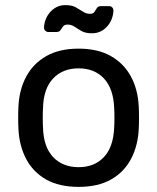

<svg xmlns="http://www.w3.org/2000/svg" viewBox="-20 -720 614 750"><path d="M287 10Q211 10 160 -19Q109 -48 82 -99.5Q55 -151 52 -217Q51 -234 51 -260.5Q51 -287 52 -303Q55 -370 82.5 -421Q110 -472 161 -501Q212 -530 287 -530Q362 -530 413 -501Q464 -472 491.5 -421Q519 -370 522 -303Q523 -287 523 -260.5Q523 -234 522 -217Q519 -151 492 -99.5Q465 -48 414 -19Q363 10 287 10ZM287 -67Q349 -67 386 -106.5Q423 -146 426 -222Q427 -237 427 -260Q427 -283 426 -298Q423 -374 386 -413.5Q349 -453 287 -453Q225 -453 187.5 -413.5Q150 -374 148 -298Q147 -283 147 -260Q147 -237 148 -222Q150 -146 187.5 -106.5Q225 -67 287 -67ZM339 -590Q314 -590 299 -598.5Q284 -607 271.5 -615.5Q259 -624 244 -624Q232 -624 226.5 -617Q221 -610 216.5 -602.5Q212 -595 201 -595H169Q162 -595 157 -600Q152 -605 152 -611Q152 -626 157.5 -641.5Q163 -657 174 -670.5Q185 -684 200.5 -692Q216 -700 235 -700Q261 -700 276 -691.5Q291 -683 304 -674.5Q317 -666 332 -666Q344 -666 349 -673.5Q354 -681 358.5 -688.5Q363 -696 374 -696H406Q414 -696 418.5 -691Q423 -686 423 -679Q423 -665 417.5 -649Q412 -633 401 -619.5Q390 -606 374.5 -598Q359 -590 339 -590Z"/></svg>

Font: Rubik Light
Style: Regular
Weight: 400
Version: Version 2.101